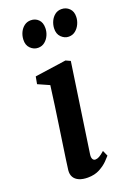

<svg xmlns="http://www.w3.org/2000/svg" viewBox="-155 -871 660 941"><g transform="rotate(-20 174.5 -400.0)"><path d="M133.5 10Q107 10 88.5 2Q70 -6 61.5 -20.8Q53 -35.5 55 -56.5Q57.5 -78.5 62.5 -111.8Q67.5 -145 73.5 -187Q79.5 -229 86.8 -277.2Q94 -325.5 101.2 -376.8Q108.5 -428 115 -479L55.5 -505.5L62.5 -543.5L226 -567L250 -556L182.5 -96.5Q179.5 -78.5 184.2 -69.5Q189 -60.5 198.5 -60.5Q208 -60.5 219 -66.5Q230 -72.5 247 -87.5L260 -58.5Q254.5 -51.5 238.2 -35Q222 -18.5 195.8 -4.2Q169.5 10 133.5 10ZM122 -671Q100 -671 82.8 -687.8Q65.5 -704.5 67 -734Q68 -754 76.2 -771.2Q84.5 -788.5 99 -799.5Q113.5 -810.5 133 -810.5Q156.5 -810.5 172.5 -794.8Q188.5 -779 188 -750Q188 -731.5 180 -713.2Q172 -695 157.2 -683Q142.5 -671 122 -671ZM282 -671Q260.5 -671 243.2 -688Q226 -705 227.5 -734.5Q228.5 -753.5 236.5 -770.8Q244.5 -788 258.8 -799.2Q273 -810.5 293 -810.5Q317 -810.5 333.5 -794.2Q350 -778 349 -750Q348.5 -731 340.2 -713Q332 -695 317.2 -683Q302.5 -671 282 -671Z"/></g></svg>

Font: Merriweather SemiBold
Style: Italic
Weight: 600
Italic angle: -7.8°
Version: Version 2.101